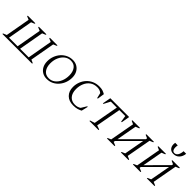

<svg xmlns="http://www.w3.org/2000/svg" viewBox="266 -2146 3483 3483"><g transform="rotate(45 2007.5 -405.0)"><path d="M297 -560 295 -545 229 -517 144 -37H365L450 -517L384 -545L386 -560H581L578 -545L513 -517L428 -37H649L734 -517L668 -545L670 -560H865L862 -545L797 -517L712 -43L775 -15L772 0H11L14 -15L81 -43L166 -517L100 -545L103 -560Z M1155 10Q1089 10 1039.5 -20Q990 -50 963 -103Q936 -156 936 -226Q936 -297 960 -359.5Q984 -422 1026.5 -469.5Q1069 -517 1126.5 -544Q1184 -571 1250 -571Q1316 -571 1365 -541Q1414 -511 1441.5 -458.5Q1469 -406 1469 -336Q1469 -268 1446.5 -206Q1424 -144 1382 -95Q1340 -46 1282.5 -18Q1225 10 1155 10ZM1173 -25Q1240 -25 1292 -65Q1344 -105 1373.5 -173Q1403 -241 1403 -326Q1403 -420 1359.5 -478.5Q1316 -537 1233 -537Q1166 -537 1114 -497Q1062 -457 1032 -389.5Q1002 -322 1002 -237Q1002 -143 1046 -84Q1090 -25 1173 -25Z M1834 10Q1724 10 1660 -53.5Q1596 -117 1596 -225Q1596 -295 1620 -357.5Q1644 -420 1688 -468Q1732 -516 1793.5 -543.5Q1855 -571 1929 -571Q1983 -571 2016.5 -560Q2050 -549 2085 -529L2065 -394H2049L2025 -495Q1982 -534 1914 -534Q1832 -534 1776 -493.5Q1720 -453 1691 -385.5Q1662 -318 1662 -239Q1662 -136 1711.5 -79Q1761 -22 1847 -22Q1884 -22 1912 -31Q1940 -40 1963 -55L2027 -160H2042L2012 -33Q1978 -14 1937 -2Q1896 10 1834 10Z M2244 0 2247 -15 2336 -43 2424 -523H2270L2205 -399H2190L2220 -560H2703L2675 -399H2659L2641 -523H2488L2400 -43L2480 -15L2477 0Z M2693 0 2696 -15 2760 -43 2846 -517 2783 -545 2786 -560H2981L2978 -545L2909 -517L2838 -126L3201 -490L3206 -517L3141 -545L3145 -560H3339L3336 -545L3269 -517L3183 -43L3249 -15L3246 0H3051L3054 -15L3119 -43L3190 -432L2828 -70L2823 -43L2891 -15L2888 0Z M3359 0 3362 -15 3426 -43 3512 -517 3449 -545 3452 -560H3647L3644 -545L3575 -517L3504 -126L3867 -490L3872 -517L3807 -545L3811 -560H4005L4002 -545L3935 -517L3849 -43L3915 -15L3912 0H3717L3720 -15L3785 -43L3856 -432L3494 -70L3489 -43L3557 -15L3554 0ZM3624 -820H3690Q3678 -752 3692.5 -714.5Q3707 -677 3744 -677Q3785 -677 3810 -714.5Q3835 -752 3840 -820H3906Q3899 -747 3855.5 -700Q3812 -653 3742 -653Q3676 -653 3643.5 -699.5Q3611 -746 3624 -820Z"/></g></svg>

Font: Spectral SC Light
Style: Italic
Weight: 300
Italic angle: -10°
Designer: Jean-Baptiste Levee
Foundry: Production Type
Version: Version 2.001